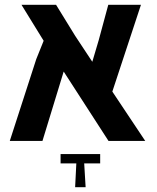

<svg xmlns="http://www.w3.org/2000/svg" viewBox="-20 -591 657 805"><path d="M589 0H435L247 -291L158 0H21L132 -343L163 -420L70 -571H215L295 -441L367 -332L394 -423L434 -571H571L451 -207ZM400 55V94H333L339 194H295L300 94H234V55Z"/></svg>

Font: Assistant
Style: Bold
Weight: 700
Designer: Hebrew By Ben Nathan, Latin by Paul Hunt
Version: Version 3.000